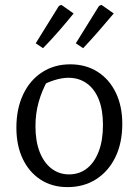

<svg xmlns="http://www.w3.org/2000/svg" viewBox="-20 -756 558 785"><path d="M256 9Q193 9 146 -21.5Q99 -52 73 -106.5Q47 -161 47 -234Q47 -311 74.5 -369.5Q102 -428 152 -460.5Q202 -493 267 -493Q331 -493 379 -462.5Q427 -432 453.5 -377Q480 -322 480 -250Q480 -172 452 -114Q424 -56 373.5 -23.5Q323 9 256 9ZM262 -43Q304 -43 335 -67Q366 -91 383.5 -136.5Q401 -182 401 -245Q401 -306 384 -349Q367 -392 335 -415Q303 -438 260 -438Q233 -438 201.5 -428Q170 -418 133 -398L176 -430Q151 -385 138 -338.5Q125 -292 125 -240Q125 -178 142.5 -134Q160 -90 191 -66.5Q222 -43 262 -43ZM126 -579 221 -732 231 -736 281 -701Q252 -665 220.5 -629Q189 -593 156 -559ZM290 -579 385 -732 395 -736 445 -701Q415 -665 383.5 -629Q352 -593 320 -559Z"/></svg>

Font: Piazzolla 24pt
Style: Regular
Weight: 400
Designer: Juan Pablo del Peral
Foundry: Huerta Tipografica
Version: Version 2.005